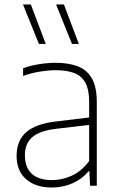

<svg xmlns="http://www.w3.org/2000/svg" viewBox="-20 -828 530 856"><path d="M211 8Q139 8 96.5 -29Q54 -66 54 -133.5Q54 -201 97 -238.8Q140 -276.5 233.5 -287L397 -306.5L398.5 -273.5L232.5 -254Q157.5 -245.5 124.2 -216.8Q91 -188 91 -136.5Q91 -82 121.5 -53.5Q152 -25 212.5 -25Q256.5 -25 300 -44.8Q343.5 -64.5 377.5 -110V-373Q377.5 -429.5 360 -460.2Q342.5 -491 309.2 -503Q276 -515 228.5 -515Q198 -515 160.2 -509.2Q122.5 -503.5 83 -489.5V-523.5Q114.5 -535.5 153.8 -541.8Q193 -548 228.5 -548Q286.5 -548 327.5 -532Q368.5 -516 390 -477.8Q411.5 -439.5 411.5 -373V0H381.5L378.5 -64H374.5Q347 -30.5 304 -11.2Q261 8 211 8ZM301 -632 230 -808H265L331.5 -632ZM153.5 -632 82.5 -808H117.5L184 -632Z"/></svg>

Font: Encode Sans Condensed Thin Thin
Style: Regular
Weight: 250
Version: Version 3.002